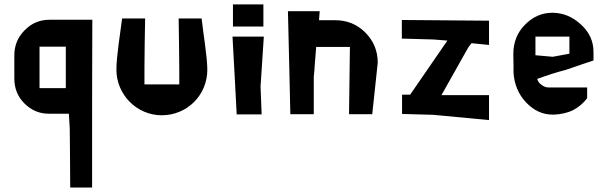

<svg xmlns="http://www.w3.org/2000/svg" viewBox="-20 -509 2715 856"><path d="M391.6 -420.9H200.2C157.2 -420.9 120.1 -405.3 89.8 -374C59.6 -343.8 43.9 -306.6 43.9 -262.7C43.9 -216.8 43.9 -181.6 43.9 -159.2C43.9 -115.2 58.6 -78.1 88.9 -47.9C119.1 -17.6 155.3 -2 197.3 -2C198.2 -2 199.2 -2 200.2 -2C239.3 -2 268.6 -2 287.1 -2C289.1 26.4 290 48.8 291 63.5C292 177.7 293 265.6 293 327.1C335 327.1 367.2 327.1 390.6 327.1C390.6 -2 390.6 -252 391.6 -420.9ZM273.4 -116.2H156.2V-300.8C211.9 -300.8 251 -300.8 273.4 -300.8C273.4 -216.8 273.4 -155.3 273.4 -116.2Z M779.3 -132.8H624V-206.1C624 -279.3 626 -352.5 627 -426.8H524.4C516.6 -363.3 499 -258.8 499 -198.2C499 -87.9 588.9 4.9 701.2 4.9C814.5 4.9 904.3 -85 904.3 -198.2C904.3 -253.9 885.7 -363.3 878.9 -426.8H776.4C777.3 -351.6 779.3 -276.4 779.3 -201.2Z M1018.6 -489.3C1018.6 -445.3 1018.6 -412.1 1018.6 -390.6C1077.1 -390.6 1122.1 -390.6 1154.3 -390.6C1154.3 -434.6 1154.3 -467.8 1154.3 -489.3ZM1141.6 -123C1148.4 -221.7 1153.3 -295.9 1156.2 -345.7C1091.8 -345.7 1044.9 -345.7 1016.6 -345.7C1025.4 -191.4 1031.2 -76.2 1035.2 1C1084 1 1121.1 1 1146.5 1C1144.5 -54.7 1142.6 -95.7 1141.6 -123Z M1378.9 -166C1380.9 -186.5 1382.8 -206.1 1383.8 -226.6C1385.7 -252.9 1387.7 -277.3 1389.6 -298.8C1389.6 -298.8 1389.6 -298.8 1389.6 -299.8C1455.1 -299.8 1505.9 -299.8 1540 -299.8C1538.1 -166 1537.1 -65.4 1536.1 0C1580.1 0 1615.2 0 1639.6 0C1650.4 -102.5 1659.2 -179.7 1664.1 -229.5C1664.1 -282.2 1645.5 -327.1 1608.4 -364.3C1572.3 -400.4 1527.3 -418.9 1474.6 -418.9C1442.4 -418.9 1418.9 -418.9 1402.3 -418.9C1403.3 -436.5 1404.3 -450.2 1405.3 -459C1343.8 -459 1295.9 -459 1263.7 -459C1268.6 -254.9 1272.5 -101.6 1274.4 0C1319.3 0 1354.5 0 1378.9 0C1378.9 -74.2 1378.9 -129.9 1378.9 -166Z M1771.5 -419.9V-336.9L1912.1 -333L1974.6 -328.1L1808.6 -86.9H1772.5V-1L1912.1 2.9L2160.2 26.4V-85H1948.2L2067.4 -296.9L2082 -316.4L2160.2 -308.6V-417H2129.9Z M2448.2 2C2478.5 1 2507.8 -4.9 2534.2 -17.6C2560.5 -31.2 2582 -49.8 2598.6 -72.3H2597.7C2597.7 -91.8 2597.7 -107.4 2597.7 -119.1H2425.8C2415 -119.1 2404.3 -123 2395.5 -129.9C2384.8 -136.7 2377.9 -146.5 2375 -157.2C2420.9 -173.8 2462.9 -187.5 2502 -197.3C2556.6 -215.8 2597.7 -230.5 2626 -239.3C2626 -252 2626 -264.6 2626 -277.3C2626 -325.2 2607.4 -366.2 2569.3 -400.4C2532.2 -434.6 2491.2 -451.2 2445.3 -452.1C2444.3 -452.1 2443.4 -452.1 2442.4 -452.1C2396.5 -452.1 2355.5 -434.6 2320.3 -398.4C2286.1 -364.3 2268.6 -320.3 2268.6 -268.6C2268.6 -267.6 2268.6 -266.6 2268.6 -265.6C2269.5 -231.4 2269.5 -205.1 2269.5 -185.5C2272.5 -133.8 2291 -88.9 2325.2 -52.7C2359.4 -16.6 2398.4 2 2443.4 2C2445.3 2 2446.3 2 2448.2 2ZM2367.2 -345.7H2518.6V-269.5L2444.3 -255.9L2367.2 -262.7Z"/></svg>

Font: DropForged
Style: Regular
Weight: 400
Designer: Antoine
Version: Version 1.0